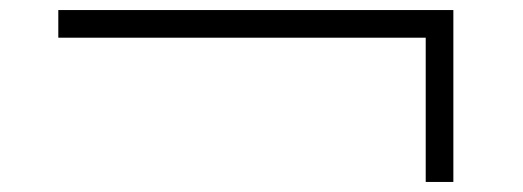

<svg xmlns="http://www.w3.org/2000/svg" viewBox="-20 -555 1040 382"><path d="M827 -193V-480H96V-535H882V-193Z"/></svg>

Font: Zen Antique
Style: Regular
Weight: 400
Designer: Yoshimichi Ohira
Foundry: Positype
Version: Version 1.001